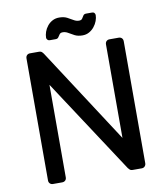

<svg xmlns="http://www.w3.org/2000/svg" viewBox="-92 -936 879 1013"><g transform="rotate(-10 347.0 -429.5)"><path d="M109.6 0Q99.4 0 93.1 -6.4Q86.7 -12.7 86.7 -22.9V-676.3Q86.7 -687.3 93.1 -693.6Q99.4 -700 109.6 -700H156.3Q168.2 -700 173.9 -694.3Q179.7 -688.5 181.1 -685.9L512.6 -175.7V-676.3Q512.6 -687.3 518.9 -693.6Q525.3 -700 535.5 -700H584.1Q595.1 -700 601.4 -693.6Q607.8 -687.3 607.8 -676.3V-23.7Q607.8 -13.6 601.4 -6.8Q595.1 0 584.9 0H537.4Q525.5 0 520.2 -5.8Q514.8 -11.7 512.6 -14.1L181.9 -518.5V-22.9Q181.9 -12.7 175.6 -6.4Q169.2 0 158.2 0ZM399.6 -745Q375.3 -745 358.3 -753.6Q341.4 -762.2 327.6 -770.8Q313.8 -779.4 298.7 -779.4Q286.9 -779.4 281.6 -772.3Q276.2 -765.2 271.6 -757.6Q267 -750 256 -750H224Q217 -750 212.2 -755.1Q207.4 -760.2 207.4 -766.4Q207.4 -780.9 213 -797.3Q218.6 -813.6 230 -827.8Q241.3 -842.1 257.3 -850.6Q273.2 -859.2 293.1 -859.2Q318.2 -859.2 335.2 -850.6Q352.1 -842 366 -833.4Q379.9 -824.8 394.8 -824.8Q407.4 -824.8 412.2 -832.4Q417.1 -840 421.8 -847.5Q426.5 -855 437.5 -855H469.5Q477.7 -855 481.9 -849.9Q486.1 -844.8 486.1 -838.4Q486.1 -823.9 480.1 -807.6Q474.1 -791.4 462.7 -777.2Q451.4 -762.9 435.4 -754Q419.5 -745 399.6 -745Z"/></g></svg>

Font: Rubik Light
Style: Regular
Weight: 300
Designer: Hubert and Fischer
Foundry: Hubert and Fischer
Version: Version 2.300;gftools[0.9.30]